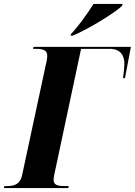

<svg xmlns="http://www.w3.org/2000/svg" viewBox="-57 -951 682 971"><path d="M302 -779 300 -771H311C392 -804 529 -890 560 -921L563 -931H416C387 -885 339 -817 302 -779ZM-37 0H288L291 -10H269C234 -10 214 -16 214 -41C214 -49 215 -56 218 -70L353 -704H498C551 -704 573 -672 572 -625C572 -612 569 -583 565 -556H575L605 -714H113L110 -704H124C160 -704 182 -698 182 -669C182 -656 177 -630 172 -611L55 -66C45 -20 18 -10 -23 -10H-35Z"/></svg>

Font: Noto Serif Display Condensed ExtraBold
Style: Italic
Weight: 800
Width: 3
Italic angle: -12°
Designer: Monotype Design Team
Foundry: Monotype Imaging Inc.
Version: Version 2.009